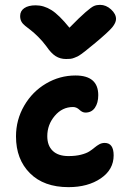

<svg xmlns="http://www.w3.org/2000/svg" viewBox="-20 -790 517 791"><path d="M392.1 -770Q417 -770 437.5 -751.2Q458 -732.4 458 -711.9Q458 -696.8 442.9 -678Q427.7 -659.2 372.1 -612.8Q364.7 -606.9 349.6 -594.5Q334.5 -582 329.8 -578.4Q325.2 -574.7 314.7 -567.1Q304.2 -559.6 299.3 -557.4Q294.4 -555.2 285.9 -551.8Q277.3 -548.3 269.5 -547.6Q261.7 -546.9 252 -546.9Q228 -546.9 209.2 -558.8Q190.4 -570.8 171.9 -598.1Q155.3 -620.6 137.2 -638.4Q119.1 -656.2 106.9 -665.5Q94.7 -674.8 84 -683.3Q73.2 -691.9 68.1 -701.4Q63 -710.9 63 -724.1Q63 -744.6 79.8 -756.3Q96.7 -768.1 127 -768.1Q160.6 -768.1 191.9 -748.5Q223.1 -729 266.1 -675.8Q308.1 -718.8 332.3 -739.7Q356.4 -760.7 367.4 -765.4Q378.4 -770 392.1 -770ZM262.2 -19Q160.6 -19 103.3 -76.4Q45.9 -133.8 45.9 -228Q45.9 -296.4 79.6 -354.5Q113.3 -412.6 169.7 -445.8Q226.1 -479 291 -479Q384.8 -479 384.8 -397.9Q384.8 -366.2 371.1 -346.2Q357.4 -326.2 332 -326.2Q319.3 -326.2 307.4 -337.6Q295.4 -349.1 280.8 -349.1Q236.3 -349.1 205.6 -312.7Q174.8 -276.4 174.8 -229Q174.8 -189.9 197.3 -168.5Q219.7 -147 262.2 -147Q291.5 -147 313.5 -152.6Q335.4 -158.2 347.7 -166Q359.9 -173.8 369.4 -181.9Q378.9 -189.9 389.2 -195.6Q399.4 -201.2 411.1 -201.2Q448.2 -201.2 448.2 -149.9Q448.2 -91.3 395.3 -55.2Q342.3 -19 262.2 -19Z"/></svg>

Font: Shantell Sans Irregular
Style: Regular
Weight: 600
Designer: Stephen Nixon, Anya Danilova, Shantell Martin
Foundry: Arrow Type
Version: Version 1.006;[9816181b4]